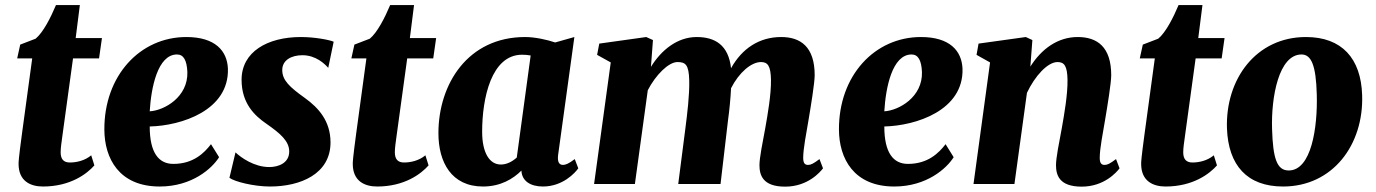

<svg xmlns="http://www.w3.org/2000/svg" viewBox="-20 -711 5316 742"><path d="M51.8 -77.6C51.8 -10.7 98.1 9.8 146 9.8C252.4 9.8 316.4 -39.6 344.7 -71.8L332.5 -110.8C307.6 -89.8 274.9 -83 250 -83C225.6 -83 214.4 -96.2 214.4 -122.6C214.4 -139.2 217.3 -158.2 221.7 -190.4L262.2 -485.4H362.8L374 -564H272.5L288.6 -691.4H196.3C175.8 -642.6 147 -585.9 117.7 -561.5L58.1 -538.6L46.4 -485.4H104.5L64.9 -194.3C51.8 -96.7 51.8 -85 51.8 -77.6Z M383.3 -210C383.8 -98.6 440.4 9.8 597.2 9.8C722.7 9.8 799.8 -60.5 826.7 -103.5L795.4 -153.8C769.5 -120.1 727.5 -77.6 649.9 -77.6C593.3 -77.6 558.6 -120.6 558.6 -222.2C681.6 -225.1 865.7 -284.7 860.8 -445.8C857.9 -514.6 811.5 -567.9 700.2 -567.9C521 -567.9 382.3 -418.5 383.3 -210ZM558.6 -280.8C564 -371.6 588.9 -500.5 664.1 -500.5C689.9 -500.5 702.1 -477.1 704.1 -432.6C707 -336.4 615.7 -284.2 558.6 -280.8Z M866.7 -23.9C885.3 -9.3 960.4 9.8 1023.4 9.8C1141.1 9.8 1257.3 -38.6 1257.3 -160.6C1257.3 -243.2 1210.9 -294.4 1158.7 -332C1098.6 -375 1070.8 -400.9 1070.8 -440.4C1070.8 -479.5 1107.4 -497.6 1148.9 -497.6C1201.2 -497.6 1235.8 -463.4 1248.5 -448.7L1269.5 -549.8C1252.9 -557.1 1195.8 -567.9 1142.6 -567.9C1013.7 -567.9 913.6 -510.7 913.6 -402.8C913.6 -311.5 963.9 -264.2 1009.3 -232.9C1064.9 -194.3 1097.7 -165 1097.7 -125.5C1097.7 -80.6 1055.7 -65.4 1020.5 -65.4C962.9 -65.4 911.6 -101.6 890.1 -122.1Z M1343.3 -77.6C1343.3 -10.7 1389.6 9.8 1437.5 9.8C1543.9 9.8 1607.9 -39.6 1636.2 -71.8L1624 -110.8C1599.1 -89.8 1566.4 -83 1541.5 -83C1517.1 -83 1505.9 -96.2 1505.9 -122.6C1505.9 -139.2 1508.8 -158.2 1513.2 -190.4L1553.7 -485.4H1654.3L1665.5 -564H1564L1580.1 -691.4H1487.8C1467.3 -642.6 1438.5 -585.9 1409.2 -561.5L1349.6 -538.6L1337.9 -485.4H1396L1356.4 -194.3C1343.3 -96.7 1343.3 -85 1343.3 -77.6Z M1674.3 -196.3C1674.3 -84 1724.6 9.8 1846.7 9.8C1914.6 9.8 1963.4 -20 1995.1 -51.8C1996.6 -11.7 2029.8 9.8 2078.1 9.8C2154.8 9.8 2202.6 -43 2214.8 -60.5L2201.2 -96.2C2177.7 -78.1 2165 -73.7 2155.8 -73.7C2141.1 -73.7 2133.8 -84.5 2136.7 -110.8L2199.7 -567.9L2125.5 -546.9C2095.7 -557.1 2048.3 -567.9 2009.3 -567.9C1788.1 -567.9 1674.3 -386.2 1674.3 -196.3ZM1915.5 -75.2C1871.1 -75.2 1843.3 -121.6 1843.3 -201.7C1843.3 -332 1878.9 -499.5 1997.6 -499.5C2009.3 -499.5 2020 -498.5 2030.8 -496.6L1977.1 -102.1C1959.5 -86.4 1938.5 -75.2 1915.5 -75.2Z M2275.9 0H2433.6L2483.4 -362.3C2514.2 -421.9 2564 -471.2 2598.1 -471.2C2628.9 -471.2 2642.1 -461.4 2643.6 -400.4C2645 -343.8 2635.7 -269.5 2628.9 -216.3L2601.1 0H2764.6L2793.5 -246.6C2798.8 -284.2 2803.2 -329.6 2805.2 -370.1C2835.9 -430.7 2883.3 -471.2 2920.9 -471.2C2946.8 -471.2 2958.5 -456.5 2959.5 -402.8C2960.4 -346.2 2946.8 -268.6 2937.5 -216.3C2927.2 -161.6 2915 -100.6 2915 -73.2C2915 -35.6 2926.3 10.3 3014.2 10.3C3102.1 10.3 3149.9 -46.4 3160.6 -60.5L3147 -96.2C3123.5 -78.6 3113.8 -73.7 3103 -73.7C3093.3 -73.7 3084 -77.1 3084 -100.6C3084 -136.7 3096.2 -196.8 3104.5 -246.6C3113.8 -301.3 3128.4 -391.1 3128.4 -420.4C3128.4 -529.8 3074.2 -567.9 2999 -567.9C2914.6 -567.9 2847.7 -523.9 2805.2 -447.3C2795.4 -536.6 2743.7 -567.9 2672.4 -567.9C2597.7 -567.9 2535.6 -517.6 2495.6 -452.6L2503.4 -556.2L2477.5 -567.9L2295.9 -542.5L2287.6 -499L2340.3 -469.7Z M3222.2 -210C3222.7 -98.6 3279.3 9.8 3436 9.8C3561.5 9.8 3638.7 -60.5 3665.5 -103.5L3634.3 -153.8C3608.4 -120.1 3566.4 -77.6 3488.8 -77.6C3432.1 -77.6 3397.5 -120.6 3397.5 -222.2C3520.5 -225.1 3704.6 -284.7 3699.7 -445.8C3696.8 -514.6 3650.4 -567.9 3539.1 -567.9C3359.9 -567.9 3221.2 -418.5 3222.2 -210ZM3397.5 -280.8C3402.8 -371.6 3427.7 -500.5 3502.9 -500.5C3528.8 -500.5 3541 -477.1 3543 -432.6C3545.9 -336.4 3454.6 -284.2 3397.5 -280.8Z M3742.2 0H3900.4L3948.7 -352.1C3979 -416.5 4028.3 -471.2 4066.9 -471.2C4092.8 -471.2 4104.5 -456.5 4105.5 -402.8C4106.4 -346.2 4092.8 -268.6 4083.5 -216.3C4073.2 -161.6 4061 -100.6 4061 -73.2C4061 -35.6 4072.3 10.3 4160.2 10.3C4248 10.3 4295.9 -46.4 4306.6 -60.5L4293 -96.2C4269.5 -78.6 4259.8 -73.7 4249 -73.7C4239.3 -73.7 4230 -77.1 4230 -100.6C4230 -136.7 4242.2 -196.8 4250.5 -246.6C4259.8 -301.3 4274.4 -391.1 4274.4 -420.4C4274.4 -529.8 4220.2 -567.9 4145 -567.9C4067.9 -567.9 4004.9 -522 3961.9 -453.6L3969.7 -556.2L3944.3 -567.9L3761.7 -542.5L3753.9 -499L3806.2 -469.7Z M4390.1 -77.6C4390.1 -10.7 4436.5 9.8 4484.4 9.8C4590.8 9.8 4654.8 -39.6 4683.1 -71.8L4670.9 -110.8C4646 -89.8 4613.3 -83 4588.4 -83C4564 -83 4552.7 -96.2 4552.7 -122.6C4552.7 -139.2 4555.7 -158.2 4560.1 -190.4L4600.6 -485.4H4701.2L4712.4 -564H4610.8L4627 -691.4H4534.7C4514.2 -642.6 4485.4 -585.9 4456.1 -561.5L4396.5 -538.6L4384.8 -485.4H4442.9L4403.3 -194.3C4390.1 -96.7 4390.1 -85 4390.1 -77.6Z M4721.7 -214.4C4727.1 -72.3 4799.3 9.8 4938.5 9.8C5130.4 9.8 5250.5 -151.4 5244.1 -343.3C5239.7 -485.4 5165.5 -567.9 5026.9 -567.9C4835 -567.9 4715.3 -406.2 4721.7 -214.4ZM4960.4 -52.2C4914.6 -52.2 4899.4 -98.6 4896 -212.4C4892.1 -335.9 4921.9 -500.5 5009.8 -500.5C5047.9 -500.5 5065.9 -458 5068.8 -345.2C5072.3 -217.8 5047.9 -52.2 4960.4 -52.2Z"/></svg>

Font: Merriweather
Style: Heavy Italic
Weight: 900
Italic angle: -7.5°
Designer: Eben Sorkin
Foundry: Eben Sorkin
Version: Version 1.001